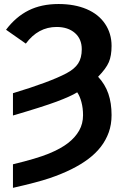

<svg xmlns="http://www.w3.org/2000/svg" viewBox="-20 -718 617 947"><path d="M530.3 -150.4Q530.3 -104 516.4 -65.2Q502.4 -26.4 477.3 6.1Q452.1 38.6 415.8 65.9Q379.4 93.3 331.8 116.9Q284.2 140.6 224.4 160.9Q164.6 181.2 43.9 208.5V92.3Q161.6 64 220.9 39.6Q280.3 15.1 315.7 -12.5Q351.1 -40 370.4 -74Q389.6 -107.9 389.6 -149.9Q389.6 -184.6 381.6 -214.6Q373.5 -244.6 360.8 -262.7Q328.6 -242.7 259.3 -216.8Q189.9 -190.9 43.9 -148.4V-258.3Q134.3 -285.6 200.7 -310.3Q267.1 -335 307.6 -356.4Q348.1 -377.9 365.7 -405.3Q383.3 -432.6 383.3 -475.1Q383.3 -525.9 349.4 -555.4Q315.4 -585 259.3 -585Q168 -585 107.4 -502.9L9.8 -571.3Q58.1 -635.3 121.1 -666.7Q184.1 -698.2 268.6 -698.2Q347.7 -698.2 407 -673.1Q466.3 -647.9 498.3 -600.3Q530.3 -552.7 530.3 -491.7Q530.3 -442.9 516.8 -411.4Q503.4 -379.9 463.9 -339.4Q498.5 -302.2 514.4 -255.9Q530.3 -209.5 530.3 -150.4Z"/></svg>

Font: Arial
Style: Bold
Weight: 700
Designer: Steve Matteson
Foundry: Ascender Corporation
Version: Version 2.00.3